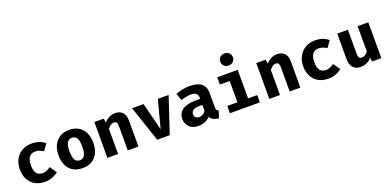

<svg xmlns="http://www.w3.org/2000/svg" viewBox="-4 -1733 5408 2674"><g transform="rotate(-20 2700.0 -396.0)"><path d="M351.5 -107.5Q384 -107.5 412.8 -120.2Q441.5 -133 470 -153L540.5 -53Q505.5 -23 455.2 -3Q405 17 343 17Q257.5 17 196 -18.2Q134.5 -53.5 101.5 -116.2Q68.5 -179 68.5 -262Q68.5 -345 102.2 -409.8Q136 -474.5 198.2 -511.5Q260.5 -548.5 346 -548.5Q406.5 -548.5 453.8 -531.8Q501 -515 540.5 -482L472 -387Q445 -406 415 -416.5Q385 -427 352.5 -427Q299 -427 266.2 -389.2Q233.5 -351.5 233.5 -262Q233.5 -203.5 249 -169.8Q264.5 -136 291.2 -121.8Q318 -107.5 351.5 -107.5Z M900 -548.5Q982 -548.5 1039.5 -513.5Q1097 -478.5 1127.5 -415.2Q1158 -352 1158 -267Q1158 -178.5 1127.2 -114.8Q1096.5 -51 1039 -17Q981.5 17 900 17Q819 17 761.2 -16.5Q703.5 -50 672.8 -113.5Q642 -177 642 -266Q642 -350.5 672.8 -414Q703.5 -477.5 761.2 -513Q819 -548.5 900 -548.5ZM900 -432Q851.5 -432 828.2 -392.2Q805 -352.5 805 -266Q805 -178 828.2 -138.5Q851.5 -99 900 -99Q948.5 -99 971.8 -138.5Q995 -178 995 -267Q995 -353 971.8 -392.5Q948.5 -432 900 -432Z M1270 0V-531H1408L1419 -469.5Q1454.5 -509.5 1494 -529Q1533.5 -548.5 1584 -548.5Q1652 -548.5 1691 -507Q1730 -465.5 1730 -390V0H1572V-344.5Q1572 -377 1567.5 -396.2Q1563 -415.5 1551.8 -423.8Q1540.5 -432 1521 -432Q1504.5 -432 1488.8 -424.8Q1473 -417.5 1458 -404Q1443 -390.5 1428 -371.5V0Z M2371 -531 2194 0H2008L1829 -531H1999.5L2103 -121L2211 -531Z M2917 -153Q2917 -123 2925.2 -109.5Q2933.5 -96 2952 -89L2919.5 15Q2872.5 10.5 2840.2 -5.8Q2808 -22 2789.5 -55Q2759 -18.5 2711.5 -0.8Q2664 17 2614.5 17Q2532.5 17 2483.8 -29.8Q2435 -76.5 2435 -150Q2435 -236.5 2502.8 -283.5Q2570.5 -330.5 2693.5 -330.5H2765V-350.5Q2765 -392 2738.2 -412Q2711.5 -432 2660 -432Q2634.5 -432 2594.5 -424.8Q2554.5 -417.5 2514.5 -404L2478 -509Q2529.5 -528.5 2585.2 -538.5Q2641 -548.5 2685 -548.5Q2803.5 -548.5 2860.2 -500.2Q2917 -452 2917 -361ZM2669 -96Q2694.5 -96 2722.5 -111.2Q2750.5 -126.5 2765 -154.5V-240.5H2726Q2660 -240.5 2629 -220.2Q2598 -200 2598 -161Q2598 -130.5 2616.8 -113.2Q2635.5 -96 2669 -96Z M3394.5 -531V-108H3529.5V0H3086V-108H3236.5V-423H3091V-531ZM3299 -809Q3340 -809 3366 -783.5Q3392 -758 3392 -720Q3392 -682 3366 -656.2Q3340 -630.5 3299 -630.5Q3257.5 -630.5 3231.2 -656.2Q3205 -682 3205 -720Q3205 -758 3231.2 -783.5Q3257.5 -809 3299 -809Z M3670 0V-531H3808L3819 -469.5Q3854.5 -509.5 3894 -529Q3933.5 -548.5 3984 -548.5Q4052 -548.5 4091 -507Q4130 -465.5 4130 -390V0H3972V-344.5Q3972 -377 3967.5 -396.2Q3963 -415.5 3951.8 -423.8Q3940.5 -432 3921 -432Q3904.5 -432 3888.8 -424.8Q3873 -417.5 3858 -404Q3843 -390.5 3828 -371.5V0Z M4551.5 -107.5Q4584 -107.5 4612.8 -120.2Q4641.5 -133 4670 -153L4740.5 -53Q4705.5 -23 4655.2 -3Q4605 17 4543 17Q4457.5 17 4396 -18.2Q4334.5 -53.5 4301.5 -116.2Q4268.5 -179 4268.5 -262Q4268.5 -345 4302.2 -409.8Q4336 -474.5 4398.2 -511.5Q4460.5 -548.5 4546 -548.5Q4606.5 -548.5 4653.8 -531.8Q4701 -515 4740.5 -482L4672 -387Q4645 -406 4615 -416.5Q4585 -427 4552.5 -427Q4499 -427 4466.2 -389.2Q4433.5 -351.5 4433.5 -262Q4433.5 -203.5 4449 -169.8Q4464.5 -136 4491.2 -121.8Q4518 -107.5 4551.5 -107.5Z M5028 -531V-167.5Q5028 -129 5042.2 -114.5Q5056.5 -100 5082 -100Q5106.5 -100 5131 -115.5Q5155.5 -131 5172 -157.5V-531H5330V0H5192L5185 -62Q5158 -23 5114 -3Q5070 17 5022 17Q4945 17 4907.5 -27.8Q4870 -72.5 4870 -148V-531Z"/></g></svg>

Font: Fira Code Light
Style: Bold
Weight: 700
Monospace: yes
Version: Version 5.002